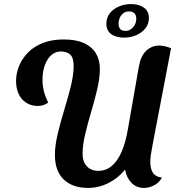

<svg xmlns="http://www.w3.org/2000/svg" viewBox="-20 -903 874 944"><path d="M413 21Q337 21 293.5 -20.5Q250 -62 250 -141Q250 -187 263.5 -244Q277 -301 295.5 -361.5Q314 -422 328 -478Q342 -534 342 -579Q342 -619 325.5 -634.5Q309 -650 280 -650Q240 -650 214.5 -611Q189 -572 189 -509Q189 -481 196 -454Q203 -427 217 -399Q206 -390 192.5 -386Q179 -382 166 -382Q133 -382 108.5 -398Q84 -414 71.5 -441.5Q59 -469 59 -505Q59 -542 73.5 -578Q88 -614 117 -644Q146 -674 190 -691.5Q234 -709 294 -709Q353 -709 392 -691.5Q431 -674 451 -641.5Q471 -609 471 -564Q471 -519 458 -464Q445 -409 428 -352Q411 -295 398.5 -242Q386 -189 386 -147Q386 -108 407 -85.5Q428 -63 463 -63Q501 -63 529.5 -87Q558 -111 578 -157Q598 -203 609 -269L663 -577Q672 -628 699 -653.5Q726 -679 763 -679Q776 -679 791 -675.5Q806 -672 821 -666L730 -190Q724 -159 721.5 -140.5Q719 -122 719 -107Q719 -72 732.5 -52.5Q746 -33 776 -30Q764 -6 739 7.5Q714 21 688 21Q651 21 626.5 -4Q602 -29 595 -69Q561 -27 513 -3Q465 21 413 21ZM591 -718Q550 -718 526.5 -735.5Q503 -753 503 -786Q503 -817 520.5 -838.5Q538 -860 565.5 -871.5Q593 -883 623 -883Q663 -883 687.5 -865.5Q712 -848 712 -814Q712 -784 694 -762.5Q676 -741 648.5 -729.5Q621 -718 591 -718ZM598 -751Q618 -751 634 -768.5Q650 -786 650 -811Q650 -828 641 -837.5Q632 -847 613 -847Q592 -847 577.5 -829.5Q563 -812 563 -786Q563 -770 571 -760.5Q579 -751 598 -751Z"/></svg>

Font: Sansita Swashed Light Medium
Style: Regular
Weight: 500
Version: Version 1.003